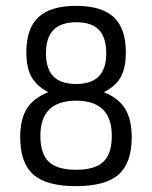

<svg xmlns="http://www.w3.org/2000/svg" viewBox="-20 -626 520 656"><path d="M145 -311Q94 -291 71.5 -254.5Q49 -218 49 -157Q49 -69 94 -29.5Q139 10 239 10Q340 10 385 -29.5Q430 -69 430 -157Q430 -218 407.5 -254.5Q385 -291 335 -311Q376 -332 393 -363.5Q410 -395 410 -448Q410 -529 368.5 -567.5Q327 -606 240 -606Q153 -606 111.5 -567.5Q70 -529 70 -447Q70 -395 87.5 -363.5Q105 -332 145 -311ZM241 -550Q293 -550 318 -524Q343 -498 343 -444Q343 -391 317.5 -365Q292 -339 240 -339Q188 -339 162.5 -365Q137 -391 137 -444Q137 -498 163 -524Q189 -550 241 -550ZM240 -282Q362 -282 362 -162Q362 -101 333.5 -73.5Q305 -46 240 -46Q175 -46 146.5 -73.5Q118 -101 118 -162Q118 -222 148.5 -252Q179 -282 240 -282Z"/></svg>

Font: Beiruti
Style: Regular
Weight: 400
Version: Version 1.00